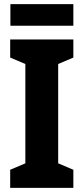

<svg xmlns="http://www.w3.org/2000/svg" viewBox="-20 -904 403 924"><path d="M333 -884H30V-780H333ZM333 0V-87L260 -118V-596L333 -627V-714H29V-627L102 -596V-118L29 -87V0Z"/></svg>

Font: Noto Sans Khmer Condensed ExtraBold
Style: Regular
Weight: 800
Width: 3
Designer: Danh Hong and the Monotype Design Team
Foundry: Monotype Imaging Inc.
Version: Version 2.004